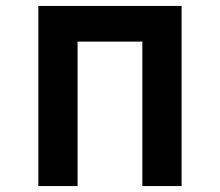

<svg xmlns="http://www.w3.org/2000/svg" viewBox="-20 -626 740 646"><path d="M109 0H241V-486H459V0H591V-606H109Z"/></svg>

Font: Martian Mono Std Md
Style: Regular
Weight: 500
Monospace: yes
Designer: Roman Shamin
Foundry: Evil Martians
Version: Version 1.000